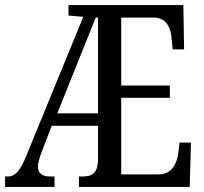

<svg xmlns="http://www.w3.org/2000/svg" viewBox="-21 -734 801 754"><path d="M-1 0H193V-41H175C145 -41 128 -53 128 -80C128 -92 133 -111 141 -133L182 -240H364V-110C364 -50 337 -41 302 -41H289V0H724L729 -174H684L679 -132C673 -88 652 -49 601 -49H455V-350H646V-398H455V-665H582C632 -665 650 -626 653 -582L657 -540H702L699 -714H248V-673L306 -668L81 -119C59 -65 39 -41 11 -41H-1ZM204 -289 355 -665H364V-289Z"/></svg>

Font: Noto Serif Sinhala ExtraCondensed
Style: Regular
Weight: 400
Width: 2
Designer: Jelle Bosma - Monotype Design Team
Foundry: Monotype Imaging Inc.
Version: Version 2.007